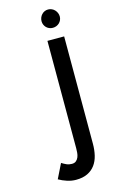

<svg xmlns="http://www.w3.org/2000/svg" viewBox="-127 -684 555 933"><g transform="rotate(-15 150.0 -217.5)"><path d="M258.5 -488.3H174.4V52.1Q174.4 62.5 173.4 74.3Q172.4 86.2 168.3 96.3Q164.2 106.3 156.3 113.1Q148.4 119.9 134.8 119.9Q120.1 119.9 108.1 114.4Q96.1 108.9 84.7 101.7L48.8 174.6Q68.2 185.7 90.4 192.8Q112.5 200 134.8 200Q169.2 200 192.8 188.4Q216.4 176.9 231 156.9Q245.6 137 252.1 109.8Q258.5 82.6 258.5 51.5ZM263.1 -587.4Q263.1 -597 259.4 -605.6Q255.7 -614.1 249.5 -620.7Q243.2 -627.3 234.7 -631.1Q226.2 -634.9 216.6 -634.9Q206.9 -634.9 198.6 -631.1Q190.3 -627.3 184.3 -620.7Q178.2 -614.1 174.8 -605.6Q171.4 -597 171.4 -587.4Q171.4 -578 175 -569.8Q178.6 -561.6 184.6 -555.6Q190.7 -549.6 199 -546.1Q207.3 -542.7 216.6 -542.7Q226.2 -542.7 234.7 -546.1Q243.2 -549.6 249.5 -555.6Q255.7 -561.6 259.4 -569.8Q263.1 -578 263.1 -587.4Z"/></g></svg>

Font: SaysetthaMai Thin
Style: Regular
Weight: 100
Designer: John M. Durdin
Foundry: Lao Script for Windows
Version: Version 1.101